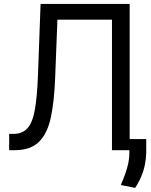

<svg xmlns="http://www.w3.org/2000/svg" viewBox="-20 -747 753 955"><path d="M25.6 0V-81H46.9Q92.3 -81 117.5 -110.1Q142.8 -139.2 153.9 -204.2Q165.1 -269.2 169 -376.4L181.8 -727.3H625V0H536.9V-649.1H265.6L254.3 -359.4Q250 -245 233.3 -164.8Q216.6 -84.5 174.7 -42.3Q132.8 0 52.6 0ZM707.4 -55.4V11.4Q706.7 42.6 700.6 72.4Q694.6 102.3 682.5 131Q670.5 159.8 652 187.5L581 173.3Q593 144.9 602.6 118.4Q612.2 92 617.9 65.9Q623.6 39.8 623.6 12.8V-55.4Z"/></svg>

Font: InterMG
Style: Regular
Weight: 400
Designer: Rasmus Andersson
Foundry: rsms
Version: Version 3.019;December 26, 2023;FontCreator 15.0.0.2955 64-b